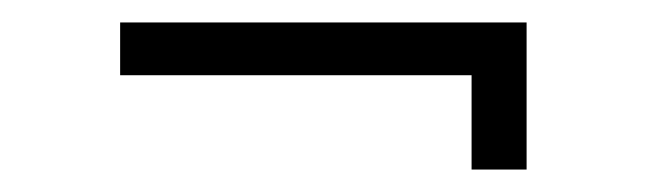

<svg xmlns="http://www.w3.org/2000/svg" viewBox="-20 -284 575 171"><path d="M87 -264H449V-133H400V-217H87Z"/></svg>

Font: Josefin Sans Thin Light
Style: Regular
Weight: 300
Version: Version 2.000